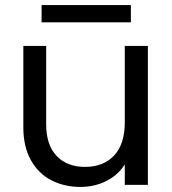

<svg xmlns="http://www.w3.org/2000/svg" viewBox="-20 -729 680 757"><path d="M563 -548V0H472V-81Q446 -39 399.5 -15.5Q353 8 297 8Q233 8 182 -18.5Q131 -45 101.5 -98Q72 -151 72 -227V-548H162V-239Q162 -158 203 -114.5Q244 -71 315 -71Q388 -71 430 -116Q472 -161 472 -247V-548ZM496 -709V-641H144V-709Z"/></svg>

Font: MSTAGE
Style: Regular
Weight: 400
Designer: Ninad Kale (Devanagari), Jonny Pinhorn (Latin)
Foundry: Indian Type Foundry
Version: 4.004